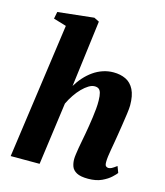

<svg xmlns="http://www.w3.org/2000/svg" viewBox="-121 -908 868 1010"><g transform="rotate(15 313.0 -403.5)"><path d="M453.5 10Q412 10 391 -1.5Q370 -13 363.2 -31.5Q356.5 -50 356.5 -71Q356.5 -82 358.8 -98Q361 -114 364.2 -133.8Q367.5 -153.5 371.8 -174.8Q376 -196 379.5 -216Q383 -236.5 387 -260Q391 -283.5 394.2 -308.2Q397.5 -333 399.8 -357Q402 -381 401.5 -401.5Q401 -428.5 396.8 -443Q392.5 -457.5 384.2 -463.2Q376 -469 362.5 -469Q347 -469 329.8 -458.5Q312.5 -448 295 -430.2Q277.5 -412.5 261.8 -389.2Q246 -366 234 -340.5L187.5 0H30L133 -736.5L63 -757.5L70.5 -795.5L267 -817L295 -803L249 -440.5Q265 -467.5 285.5 -490.2Q306 -513 330.2 -530Q354.5 -547 382 -556.2Q409.5 -565.5 439.5 -565.5Q477.5 -565.5 506.5 -551.5Q535.5 -537.5 551.8 -505.2Q568 -473 568 -419.5Q568 -404.5 563.8 -373.5Q559.5 -342.5 554.2 -308.2Q549 -274 544.5 -247Q541.5 -228.5 538 -208.2Q534.5 -188 531 -168.2Q527.5 -148.5 525.2 -131Q523 -113.5 523 -100Q523 -82 529.2 -77.2Q535.5 -72.5 542 -72.5Q550.5 -72.5 559.8 -77.2Q569 -82 586.5 -95L599.5 -60.5Q594.5 -53 576.2 -35.8Q558 -18.5 527.5 -4.2Q497 10 453.5 10Z"/></g></svg>

Font: Merriweather 24pt Black
Style: Italic
Weight: 900
Italic angle: -7.8°
Designer: Eben Sorkin
Foundry: Eben Sorkin
Version: Version 2.101